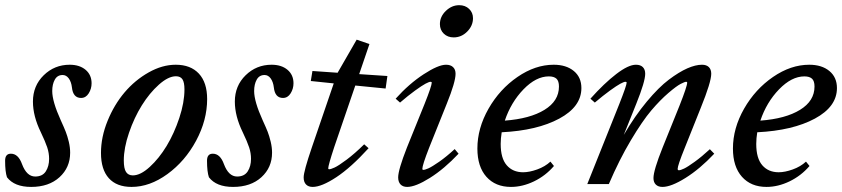

<svg xmlns="http://www.w3.org/2000/svg" viewBox="-37 -717 3281 748"><path d="M84.5 11.2Q19 11.2 -9.8 -26.4Q-17.1 -47.9 -17.1 -90.8Q-17.1 -118.2 5.4 -118.2Q34.2 -118.2 48.8 -77.6Q66.9 -29.3 100.1 -29.3Q128.4 -29.3 141.4 -49.3Q154.3 -69.3 154.3 -98.1Q154.3 -120.6 147 -142.8Q139.6 -165 122.1 -201.7Q91.3 -264.6 91.3 -321.3Q91.3 -382.8 133.3 -423.8Q175.3 -464.8 234.4 -464.8Q272.9 -464.8 296.4 -445.1Q319.8 -425.3 319.8 -392.6Q319.8 -371.1 308.6 -353.3Q297.4 -335.4 278.8 -335.4Q247.6 -335.4 243.2 -376.5Q240.7 -397.9 231 -411.4Q221.2 -424.8 207 -424.8Q186.5 -424.8 176.5 -406.7Q166.5 -388.7 166.5 -362.3Q166.5 -321.8 199.7 -248.5Q212.9 -219.7 219.2 -203.4Q225.6 -187 231 -164.8Q236.3 -142.6 236.3 -122.1Q236.3 -64.5 194.8 -26.6Q153.3 11.2 84.5 11.2Z M475.6 11.2Q417.5 11.2 387 -22.7Q356.4 -56.6 356.4 -121.1Q356.4 -183.1 382.1 -246.1Q407.7 -309.1 448.2 -356.9Q488.8 -404.8 542 -434.8Q595.2 -464.8 647.5 -464.8Q705.6 -464.8 737.8 -430.2Q770 -395.5 770 -331.1Q770 -249 727.1 -168.9Q684.1 -88.9 615.2 -38.8Q546.4 11.2 475.6 11.2ZM480.5 -33.7Q510.3 -33.7 546.4 -66.7Q582.5 -99.6 612.1 -148.4Q641.6 -197.3 661.6 -257.6Q681.6 -317.9 681.6 -368.7Q681.6 -396 673.8 -408Q666 -419.9 648.4 -419.9Q618.7 -419.9 582 -387.2Q545.4 -354.5 515.6 -306.6Q485.8 -258.8 465.6 -199.7Q445.3 -140.6 445.3 -91.8Q445.3 -60.1 454.1 -46.9Q462.9 -33.7 480.5 -33.7Z M871.1 11.2Q805.7 11.2 776.9 -26.4Q769.5 -47.9 769.5 -90.8Q769.5 -118.2 792 -118.2Q820.8 -118.2 835.4 -77.6Q853.5 -29.3 886.7 -29.3Q915 -29.3 928 -49.3Q940.9 -69.3 940.9 -98.1Q940.9 -120.6 933.6 -142.8Q926.3 -165 908.7 -201.7Q877.9 -264.6 877.9 -321.3Q877.9 -382.8 919.9 -423.8Q961.9 -464.8 1021 -464.8Q1059.6 -464.8 1083 -445.1Q1106.4 -425.3 1106.4 -392.6Q1106.4 -371.1 1095.2 -353.3Q1084 -335.4 1065.4 -335.4Q1034.2 -335.4 1029.8 -376.5Q1027.3 -397.9 1017.6 -411.4Q1007.8 -424.8 993.7 -424.8Q973.1 -424.8 963.1 -406.7Q953.1 -388.7 953.1 -362.3Q953.1 -321.8 986.3 -248.5Q999.5 -219.7 1005.9 -203.4Q1012.2 -187 1017.6 -164.8Q1022.9 -142.6 1022.9 -122.1Q1022.9 -64.5 981.4 -26.6Q939.9 11.2 871.1 11.2Z M1181.2 11.2Q1164.6 11.2 1155.3 1.7Q1146 -7.8 1146 -25.9Q1146 -49.3 1177.7 -142.1L1263.2 -392.1L1173.8 -401.4L1180.2 -440.4L1278.3 -433.6L1352.5 -562.5L1402.3 -545.4L1362.3 -428.2L1472.2 -420.9L1465.3 -372.1L1347.2 -383.8L1265.1 -144Q1241.7 -72.8 1241.7 -61Q1241.7 -57.6 1245.1 -57.6Q1252 -57.6 1266.8 -64.5Q1281.7 -71.3 1313.5 -95Q1345.2 -118.7 1381.8 -154.8L1398.9 -139.6Q1330.6 -64.5 1273.2 -26.6Q1215.8 11.2 1181.2 11.2Z M1730.5 -571.3Q1707 -571.3 1691.9 -585.9Q1676.8 -600.6 1676.8 -623Q1676.8 -652.3 1700 -674.6Q1723.1 -696.8 1752 -696.8Q1775.4 -696.8 1790.5 -682.4Q1805.7 -668 1805.7 -646Q1805.7 -616.7 1783.2 -594Q1760.7 -571.3 1730.5 -571.3ZM1549.3 11.2Q1532.7 11.2 1523.4 1.5Q1514.2 -8.3 1514.2 -25.9Q1514.2 -55.2 1548.3 -142.1L1617.2 -312.5Q1645 -382.3 1645 -395Q1645 -398.4 1640.1 -398.4Q1634.8 -398.4 1620.6 -390.9Q1606.4 -383.3 1579.8 -364Q1553.2 -344.7 1521.5 -317.4L1504.4 -332.5Q1556.6 -390.6 1613.5 -427.7Q1670.4 -464.8 1700.7 -464.8Q1718.3 -464.8 1728 -455.6Q1737.8 -446.3 1737.8 -429.7Q1737.8 -397.5 1703.6 -313L1634.3 -140.1Q1608.4 -73.7 1608.4 -59.1Q1608.4 -55.2 1611.8 -55.2Q1618.7 -55.2 1632.3 -61.3Q1646 -67.4 1674.1 -86.9Q1702.1 -106.4 1734.4 -136.2L1749.5 -118.2Q1693.8 -59.1 1637.9 -23.9Q1582 11.2 1549.3 11.2Z M1953.6 11.2Q1893.1 11.2 1857.9 -28.3Q1822.8 -67.9 1822.8 -138.2Q1822.8 -217.3 1866.2 -293.5Q1909.7 -369.6 1979 -417.2Q2048.3 -464.8 2120.1 -464.8Q2168.9 -464.8 2198.5 -440.4Q2228 -416 2228 -374Q2228 -301.3 2141.8 -254.9Q2055.7 -208.5 1917.5 -201.7Q1913.6 -177.2 1913.6 -156.2Q1913.6 -100.1 1937.3 -73Q1960.9 -45.9 2001 -45.9Q2025.4 -45.9 2055.9 -56.9Q2086.4 -67.9 2107.4 -87.4L2121.1 -70.3Q2088.4 -32.2 2043.5 -10.5Q1998.5 11.2 1953.6 11.2ZM2101.1 -419.4Q2051.3 -419.4 2002.4 -368.9Q1953.6 -318.4 1929.7 -247.1Q2027.8 -254.4 2084.2 -289.1Q2140.6 -323.7 2140.6 -379.9Q2140.6 -401.4 2130.9 -410.4Q2121.1 -419.4 2101.1 -419.4Z M2251 0 2376 -312.5Q2404.3 -384.3 2404.3 -395Q2404.3 -398.4 2399.4 -398.4Q2394 -398.4 2379.9 -390.9Q2365.7 -383.3 2339.1 -364Q2312.5 -344.7 2280.3 -317.4L2263.2 -332.5Q2316.9 -392.6 2364 -428.7Q2411.1 -464.8 2440.4 -464.8Q2458 -464.8 2467.3 -455.6Q2476.6 -446.3 2476.6 -429.7Q2476.6 -399.4 2441.9 -313L2393.1 -191.4Q2436.5 -265.6 2482.9 -321.3Q2529.3 -377 2568.8 -406.7Q2608.4 -436.5 2640.6 -450.7Q2672.9 -464.8 2697.8 -464.8Q2715.3 -464.8 2724.6 -455.6Q2733.9 -446.3 2733.9 -429.7Q2733.9 -397.5 2692.9 -296.4L2630.4 -140.1Q2603 -72.3 2603 -59.1Q2603 -53.7 2607.9 -53.7Q2614.3 -53.7 2628.2 -60.3Q2642.1 -66.9 2669.4 -86.7Q2696.8 -106.4 2728.5 -135.7L2745.6 -118.2Q2689.5 -58.6 2633.5 -23.7Q2577.6 11.2 2543.9 11.2Q2527.3 11.2 2518.1 2.2Q2508.8 -6.8 2508.8 -23.4Q2508.8 -53.2 2544.4 -142.1L2610.4 -305.7Q2640.1 -380.9 2640.1 -395Q2640.1 -398.4 2636.2 -398.4Q2630.9 -398.4 2614.7 -390.1Q2598.6 -381.8 2566.9 -354.7Q2535.2 -327.6 2500.5 -286.9Q2465.8 -246.1 2420.7 -170.4Q2375.5 -94.7 2335 0Z M2949.2 11.2Q2888.7 11.2 2853.5 -28.3Q2818.4 -67.9 2818.4 -138.2Q2818.4 -217.3 2861.8 -293.5Q2905.3 -369.6 2974.6 -417.2Q3043.9 -464.8 3115.7 -464.8Q3164.6 -464.8 3194.1 -440.4Q3223.6 -416 3223.6 -374Q3223.6 -301.3 3137.5 -254.9Q3051.3 -208.5 2913.1 -201.7Q2909.2 -177.2 2909.2 -156.2Q2909.2 -100.1 2932.9 -73Q2956.5 -45.9 2996.6 -45.9Q3021 -45.9 3051.5 -56.9Q3082 -67.9 3103 -87.4L3116.7 -70.3Q3084 -32.2 3039.1 -10.5Q2994.1 11.2 2949.2 11.2ZM3096.7 -419.4Q3046.9 -419.4 2998 -368.9Q2949.2 -318.4 2925.3 -247.1Q3023.4 -254.4 3079.8 -289.1Q3136.2 -323.7 3136.2 -379.9Q3136.2 -401.4 3126.5 -410.4Q3116.7 -419.4 3096.7 -419.4Z"/></svg>

Font: Elstob 6pt Medium
Style: Italic
Weight: 500
Italic angle: -20°
Designer: Peter S. Baker
Version: Version 1.015